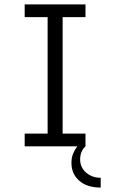

<svg xmlns="http://www.w3.org/2000/svg" viewBox="-20 -657 586 862"><path d="M432.1 185.1Q371.1 185.1 335.9 154.5Q300.8 124 300.8 74.2Q300.8 50.8 308.3 32.5Q315.9 14.2 327.1 0H90.8V-57.1H193.8V-580.1H90.8V-637.2H363.8V-580.1H261.2V-57.1H363.8V0Q339.8 22 339.8 59.1Q339.8 94.2 366.5 117.7Q393.1 141.1 432.1 141.1Z"/></svg>

Font: Anonymous Pro
Style: Regular
Weight: 400
Monospace: yes
Designer: Mark Simonson
Version: Version 1.002